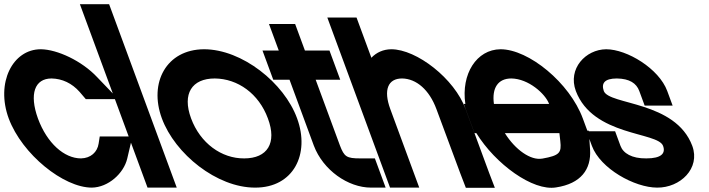

<svg xmlns="http://www.w3.org/2000/svg" viewBox="-154 -849 3395 920"><path d="M311.8 -479 412.5 -374H257.1L227.2 -409C190.8 -450 144.4 -472 93.1 -473C12.3 -473 -14.8 -399 27.9 -281C71.4 -163 153.6 -90 234.3 -90C280.7 -91 312.5 -120 318.6 -161L323.9 -195H480.5L455.6 -89C438.8 -18 364.6 49 285.9 50C150.8 50 -47.7 -109 -112.1 -281C-175.2 -452 -93.7 -613 41.4 -613H42.3C120 -612 237.6 -558 311.8 -479Z M254.6 -759 228.8 -829H368.8L394.6 -759L667.1 -20L692.9 50H552.9L527.1 -20Z M621.5 -282C558.4 -453 643.3 -612 823.4 -613C1006.3 -613 1208.2 -451 1269.5 -282C1332.6 -111 1252.3 51 1067.9 50C885.1 50 684.6 -111 621.5 -282ZM761.5 -282C805.4 -163 907.4 -89 1016.3 -90C1126.7 -90 1174.4 -163 1129.5 -282C1086 -400 985.8 -472 875.1 -473C765.8 -473 718 -400 761.5 -282Z M1358.6 -467 1474.8 -152C1495.6 -98 1506.2 -90 1572.3 -90H1642.3L1693.9 50H1623.9C1513.6 50 1394 -34 1349.9 -151L1349.5 -152L1233.3 -467H1225.3H1155.3L1103.7 -607H1173.7H1181.7L1160.7 -664L1134.9 -734H1260.2L1286 -664L1307 -607H1354.7H1424.7L1476.3 -467H1406.3Z M2190 -20 2217.2 51H2078.2L2051.3 -19L1937.3 -326C1903 -419 1840.9 -472 1772.6 -473C1705.4 -473 1682 -419 1716.3 -326L1742.1 -256L1829.1 -20L1854.9 50H1714.9L1689.1 -20L1602.1 -256L1576.3 -326L1440.2 -695L1414.4 -765H1554.4L1580.2 -695L1625.5 -572.2C1649.8 -597.6 1682.3 -612.7 1720.9 -613C1842.3 -613 2024.3 -472 2077.1 -326Z M2212.7 -351H2477.1C2459 -400 2378 -472 2296.1 -473C2232.6 -473 2202.1 -428 2212.7 -351ZM2128.6 -211H2119.7L2093.9 -281L2068.1 -351H2075.8C2054.7 -494.4 2129.6 -612.1 2244.4 -613C2379.6 -613 2575.8 -452 2638.8 -281L2660.2 -223H2667.2L2673.4 -133C2679.8 -37 2629 31 2510.7 49C2399.3 68 2219.5 -63.3 2128.6 -211ZM2526.5 -211H2265.2C2315.2 -131 2388.8 -79.5 2443.6 -89H2444.5C2528.2 -104 2537 -117 2530.8 -173Z M3043.2 -413 3069 -343H2935L2909.2 -413C2895.5 -450 2862.8 -472 2802.1 -473C2742.6 -473 2726.4 -450 2739.2 -413C2764.3 -345 3082.5 -366 3163.2 -150C3203 -42 3105.3 51 2994.9 50C2887 50 2722.4 -41 2682.2 -150L2656.4 -220H2793.4L2819.2 -150C2832.1 -115 2873.1 -89 2943.3 -90C3014.7 -90 3036.5 -114 3023.2 -150C2998.1 -218 2687.6 -195 2605.2 -413C2565.7 -520 2652.2 -612 2750.4 -613C2850.7 -613 3003.7 -520 3043.2 -413Z"/></svg>

Font: Nordica Plus
Style: NordicaClassicRgCondOpObl
Weight: 500
Version: Version 1.01